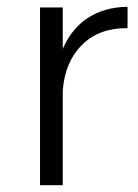

<svg xmlns="http://www.w3.org/2000/svg" viewBox="-20 -546 406 566"><path d="M356 -526V-463Q273 -464 222.5 -414.5Q172 -365 165 -280V0H98V-524H165V-402Q191 -462 239.5 -493.5Q288 -525 356 -526Z"/></svg>

Font: TypoPRO Montserrat Alternates
Style: Regular
Weight: 300
Designer: Julieta Ulanovsky
Foundry: Julieta Ulanovsky
Version: Version 6.001